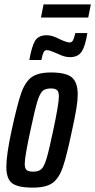

<svg xmlns="http://www.w3.org/2000/svg" viewBox="-20 -849 435 877"><path d="M9 -87Q9 -142 33 -253Q59 -373 77 -424Q95 -475 124.5 -496.5Q154 -518 213 -518Q280 -518 307.5 -496Q335 -474 335 -417Q335 -391 329 -354Q323 -317 309 -253Q284 -134 266.5 -84Q249 -34 219.5 -13Q190 8 130 8Q62 8 35.5 -12Q9 -32 9 -87ZM223 -253Q235 -309 242 -350Q249 -391 249 -408Q249 -430 240.5 -437.5Q232 -445 212 -445Q186 -445 173.5 -432.5Q161 -420 150 -383.5Q139 -347 119 -253Q107 -198 100 -158Q93 -118 93 -101Q93 -79 102 -72Q111 -65 132 -65Q157 -65 169.5 -77Q182 -89 193 -126Q204 -163 223 -253ZM193 -688Q208 -688 221.5 -683.5Q235 -679 255 -669Q285 -655 298 -655Q308 -655 313.5 -665Q319 -675 324 -698H379Q370 -640 353.5 -614Q337 -588 300 -588Q285 -588 272 -592Q259 -596 240 -605Q234 -607 219 -613.5Q204 -620 194 -620Q184 -620 179 -610Q174 -600 169 -575H114Q125 -638 140.5 -663Q156 -688 193 -688ZM167 -769 179 -829H395L383 -769Z"/></svg>

Font: Saira Ultra Condensed SemiBold
Style: Italic
Weight: 600
Width: 1
Italic angle: -12°
Designer: Hector Gatti with collaboration of the Omnibus-Type team
Foundry: Omnibus-Type
Version: Version 1.001; ttfautohint (v1.8)